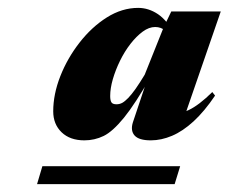

<svg xmlns="http://www.w3.org/2000/svg" viewBox="-20 -734 580 487"><path d="M74 -267 87.5 -312.5H437L423 -267ZM317 -423.5 357 -543 363.5 -541.5Q323 -470.5 294.5 -435.5Q266 -400.5 243 -389.2Q220 -378 194 -378Q157.5 -378 136.2 -398.5Q115 -419 115 -451.5Q115 -495 133 -540.8Q151 -586.5 181.8 -626Q212.5 -665.5 251 -689.8Q289.5 -714 330.5 -714Q357 -714 380.8 -698Q404.5 -682 425.5 -643.5L419.5 -623.5Q411 -646.5 399.8 -656Q388.5 -665.5 373.5 -665.5Q358 -665.5 342 -653.8Q326 -642 311 -622.8Q296 -603.5 284.5 -580Q273 -556.5 266.2 -533.2Q259.5 -510 259.5 -490.5Q259.5 -479 262.8 -474.2Q266 -469.5 275.5 -469.5Q283.5 -469.5 290.2 -473.2Q297 -477 305.2 -485.5Q313.5 -494 323.8 -508.5Q334 -523 347 -544.5L395 -664.5L414.5 -705H540L439.5 -414L396.5 -440.5Q432.5 -442.5 458.5 -454.8Q484.5 -467 518.5 -500.5L525.5 -491.5Q498.5 -451.5 471 -426.2Q443.5 -401 416.2 -389.5Q389 -378 362.5 -378Q332.5 -378 321.5 -390.2Q310.5 -402.5 317 -423.5Z"/></svg>

Font: Newsreader 60pt ExtraBold
Style: Italic
Weight: 800
Italic angle: -17°
Designer: Hugues Gentile
Foundry: Production Type
Version: Version 1.003